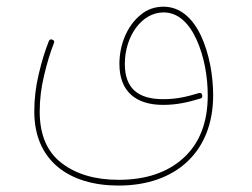

<svg xmlns="http://www.w3.org/2000/svg" viewBox="-20 -352 772 588"><path d="M85 -10.3C85 140.1 191.4 216.3 343.3 216.3C519 216.3 632.8 112.3 632.8 -60.1C632.8 -121.1 620.6 -188.5 595.7 -242.2C570.3 -295.9 532.2 -331.5 481 -331.5C454.1 -331.5 430.2 -323.2 410.2 -306.2C369.1 -272.5 345.7 -215.3 345.7 -156.2C345.7 -72.8 395 -30.8 479.5 -30.8C522.9 -30.8 556.6 -39.1 593.8 -50.3C597.7 -51.3 599.6 -53.7 599.6 -57.6C599.6 -58.6 599.6 -59.6 599.1 -61C598.1 -65.4 595.7 -67.4 592.3 -67.4C591.3 -67.4 590.3 -67.4 588.9 -66.9C551.8 -55.7 521 -48.3 479.5 -48.3C403.8 -48.3 362.3 -80.6 362.3 -156.2C362.3 -240.7 413.6 -314 481 -314C525.9 -314 559.1 -280.8 582 -230.5C605 -179.7 616.2 -118.2 616.2 -60.1C616.2 22.5 591.8 85.9 542.5 131.3C493.2 176.3 426.8 198.7 343.3 198.7C271.5 198.7 213.4 181.6 168.9 147.5C124 113.3 101.6 60.5 101.6 -10.3C101.6 -46.9 106 -84 115.2 -121.6C124 -158.7 133.8 -191.4 145 -219.7C145.5 -221.2 146 -222.7 146 -223.6C146 -227.1 144 -229 140.6 -230.5C139.2 -231 137.7 -231.4 136.7 -231.4C133.3 -231.4 130.9 -229.5 129.4 -225.6C117.7 -196.3 107.4 -162.6 98.6 -125C89.4 -86.9 85 -48.8 85 -10.3Z"/></svg>

Font: Mikhak Thin
Style: Regular
Weight: 100
Designer: Amin Abedi
Version: Version 3.2